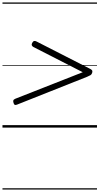

<svg xmlns="http://www.w3.org/2000/svg" viewBox="-20 -1030 803 1550"><path d="M119 -186Q107 -181 100.5 -183Q94 -185 90 -197Q85 -211 87.5 -219Q90 -227 104 -233L648 -447L249 -651Q239 -657 236.5 -665Q234 -673 240 -684Q247 -697 255.5 -699Q264 -701 275 -695L702 -477Q718 -470 723 -462.5Q728 -455 724 -442Q720 -429 711 -423.5Q702 -418 683 -410ZM0 490H763V500H0ZM0 -20H763V0H0ZM0 -505H763V-500H0ZM0 -1010H763V-1000H0Z"/></svg>

Font: Playwrite RO Guides
Style: Regular
Weight: 400
Designer: Veronika Burian, José Scaglione
Foundry: TypeTogether
Version: Version 1.003